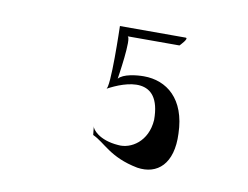

<svg xmlns="http://www.w3.org/2000/svg" viewBox="-45 -509 536 415"><g transform="rotate(10 222.5 -301.0)"><path d="M170 -226 172 -207C199 -195 216 -166 278 -154C323 -147 356 -176 353 -242C351 -318 308 -351 258 -351C242 -351 213 -348 203 -336C203 -336 218 -430 208 -430C208 -430 331 -430 322 -430C322 -430 341 -449 332 -449H188C188 -449 192 -310 182 -310C222 -332 296 -357 296 -262C293 -214 257 -192 229 -195C186 -198 170 -220 170 -226Z"/></g></svg>

Font: pokerface
Style: Regular
Weight: 400
Version: Version 1